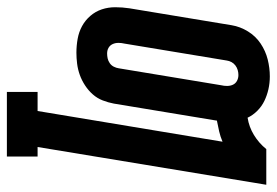

<svg xmlns="http://www.w3.org/2000/svg" viewBox="-144 -440 785 544"><g transform="rotate(90 248.0 -167.5)"><path d="M236 205V118H290L377 -406Q363 -400 348 -396.5Q333 -393 317 -390Q317 -390 317 -389Q317 -388 317 -388L269 -98Q266 -82 260 -66.5Q254 -51 243 -38.5Q232 -26 217.5 -16.5Q203 -7 187.5 -1.5Q172 4 156 6Q140 8 125 8Q105 8 85.5 4.5Q66 1 49.5 -8Q33 -17 20.5 -31.5Q8 -46 2 -64Q-4 -82 -4 -102Q-4 -122 -1 -142L47 -432Q51 -456 64.5 -478Q78 -500 99 -514Q120 -528 144 -534Q168 -540 192 -540Q211 -540 228.5 -536Q246 -532 261.5 -524.5Q277 -517 289.5 -504.5Q302 -492 309 -477Q335 -481 358 -495Q381 -509 398 -530H499L392 118H419V205ZM127 -79Q134 -79 141 -80.5Q148 -82 154.5 -86.5Q161 -91 164.5 -98Q168 -105 169 -112L217 -402Q219 -410 219 -419Q219 -428 215.5 -435.5Q212 -443 204.5 -447Q197 -451 188 -451Q181 -451 174 -449Q167 -447 161 -442.5Q155 -438 151.5 -431.5Q148 -425 147 -418L99 -128Q97 -120 97 -111Q97 -102 100.5 -94.5Q104 -87 111 -83Q118 -79 127 -79Z"/></g></svg>

Font: Iosevka Slab Oblique
Style: Bold
Weight: 700
Italic angle: -9°
Monospace: yes
Designer: Belleve Invis
Foundry: Belleve Invis
Version: Version 11.1.1; ttfautohint (v1.8.3)